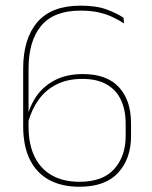

<svg xmlns="http://www.w3.org/2000/svg" viewBox="-20 -668 552 696"><path d="M268 9Q203.5 9 157.8 -16Q112 -41 88 -90Q64 -139 64 -210.5V-419Q64 -528 115.5 -587.8Q167 -647.5 271.5 -647.5Q329.5 -647.5 366.2 -633.8Q403 -620 427.5 -604L430 -583Q409 -596.5 386.2 -607Q363.5 -617.5 335.8 -623.5Q308 -629.5 271.5 -629.5Q175 -629.5 129.2 -574.5Q83.5 -519.5 83.5 -419V-210.5Q83.5 -144 105.8 -99.2Q128 -54.5 169.2 -31.8Q210.5 -9 268 -9Q353 -9 394.2 -55.5Q435.5 -102 435.5 -174.5V-219.5Q435.5 -270 418.2 -306.2Q401 -342.5 366.2 -362.2Q331.5 -382 278.5 -382Q225 -382 185.5 -362.2Q146 -342.5 120.5 -307.2Q95 -272 82 -225L71.5 -238.5H77.5Q87 -283 112.2 -319.5Q137.5 -356 179.8 -377.8Q222 -399.5 280.5 -399.5Q367 -399.5 411 -352Q455 -304.5 455 -220.5V-174.5Q455 -93 408.5 -42Q362 9 268 9Z"/></svg>

Font: Anek Latin Medium Thin
Style: Regular
Weight: 250
Version: Version 1.003